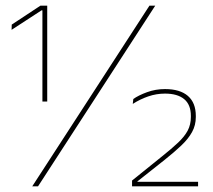

<svg xmlns="http://www.w3.org/2000/svg" viewBox="-20 -659 752 679"><path d="M130 -300V-622.5H127L21 -553.5L21.5 -572L123 -639H147V-300ZM94 0 508.5 -639H529L114.5 0ZM447 0V-20.5L553 -106Q587.5 -133.5 610 -154.8Q632.5 -176 643.8 -197.2Q655 -218.5 655 -245.5V-249Q655 -289 631.2 -308.5Q607.5 -328 563.5 -328Q533 -328 504 -318Q475 -308 449.5 -291.5L451.5 -309Q470 -322 500 -333Q530 -344 563.5 -344Q616.5 -344 644.5 -319.8Q672.5 -295.5 672.5 -249V-245Q672.5 -216 659.2 -192Q646 -168 621.2 -144.5Q596.5 -121 562 -93.5L466 -17.5V-11L459 -16H680.5V0Z"/></svg>

Font: Anek Gurmukhi Medium Thin
Style: Regular
Weight: 250
Version: Version 1.003